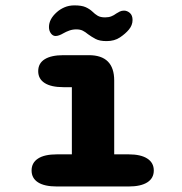

<svg xmlns="http://www.w3.org/2000/svg" viewBox="-20 -676 659 696"><path d="M186.5 0Q141 0 117.8 -15Q94.5 -30 94.5 -58Q94.5 -86 117.8 -101.2Q141 -116.5 186.5 -116.5H240.5V-360H210Q165.5 -360 142 -375Q118.5 -390 118.5 -418Q118.5 -446.5 142 -461.2Q165.5 -476 210 -476H302Q394 -476 394 -384V-116.5H446Q490.5 -116.5 514 -101.2Q537.5 -86 537.5 -58Q537.5 -30 514 -15Q490.5 0 446 0ZM366.5 -527Q341 -527 326.5 -534.8Q312 -542.5 299 -552Q289.5 -560 280 -564.8Q270.5 -569.5 256.5 -569.5Q243 -569.5 231.2 -565.2Q219.5 -561 210 -555.5Q193 -545.5 181.5 -545.5Q171.5 -545.5 164.5 -555Q157.5 -564.5 157.5 -578Q157.5 -606.5 185.5 -631.5Q197.5 -642.5 213.8 -649.5Q230 -656.5 250 -656.5Q276 -656.5 290.5 -650Q305 -643.5 315.5 -633.5Q324 -625 334 -619Q344 -613 361 -613Q374 -613 383.5 -616.8Q393 -620.5 401.5 -627Q407.5 -631 414.2 -634.2Q421 -637.5 429.5 -637.5Q441 -637.5 450.8 -629Q460.5 -620.5 460.5 -603.5Q460.5 -584.5 447 -568.5Q435 -554 415 -540.5Q395 -527 366.5 -527Z"/></svg>

Font: Sono Monospace
Style: Bold
Weight: 700
Designer: Tyler Finck
Foundry: Tyler Finck
Version: Version 2.112